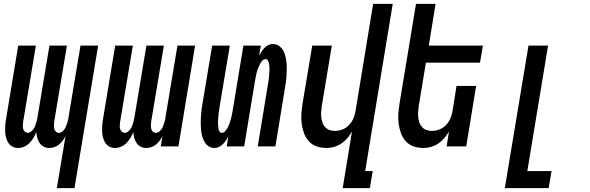

<svg xmlns="http://www.w3.org/2000/svg" viewBox="-20 -755 3040 990"><path d="M273 215 318 -54Q312 -41 303.5 -30Q295 -19 284.5 -10Q274 -1 260.5 3.5Q247 8 234 8Q218 8 205 1Q192 -6 184 -18Q176 -30 172 -45Q168 -60 167 -75Q162 -60 153.5 -45.5Q145 -31 133 -18.5Q121 -6 105 1Q89 8 74 8H73Q57 8 44 1Q31 -6 23 -18.5Q15 -31 11 -46Q7 -61 6.5 -76.5Q6 -92 7 -108Q8 -124 11 -140L74 -520H165L99 -125Q98 -116 97.5 -107Q97 -98 99.5 -90Q102 -82 108.5 -76Q115 -70 124 -70Q132 -70 139.5 -76Q147 -82 152.5 -89.5Q158 -97 161 -105Q164 -113 166.5 -121.5Q169 -130 171 -138.5Q173 -147 174 -155L235 -520H325L259 -125Q258 -116 258 -107Q258 -98 260 -90Q262 -82 268.5 -76Q275 -70 284 -70Q293 -70 300.5 -76Q308 -82 313 -89.5Q318 -97 321 -105Q324 -113 327 -121.5Q330 -130 331.5 -138.5Q333 -147 334 -155L395 -520H486L364 215Z M734 8Q718 8 705 1Q692 -6 684 -18Q676 -30 672 -45Q668 -60 667 -75Q662 -60 653.5 -45.5Q645 -31 633 -18.5Q621 -6 605 1Q589 8 574 8H573Q557 8 544 1Q531 -6 523 -18.5Q515 -31 511 -46Q507 -61 506.5 -76.5Q506 -92 507 -108Q508 -124 511 -140L574 -520H665L599 -125Q598 -116 597.5 -107Q597 -98 599.5 -90Q602 -82 608.5 -76Q615 -70 624 -70Q632 -70 639.5 -76Q647 -82 652.5 -89.5Q658 -97 661 -105Q664 -113 666.5 -121.5Q669 -130 671 -138.5Q673 -147 674 -155L735 -520H825L759 -125Q758 -116 758 -107Q758 -98 760 -90Q762 -82 768.5 -76Q775 -70 784 -70Q793 -70 800.5 -76Q808 -82 813 -89.5Q818 -97 821 -105Q824 -113 827 -121.5Q830 -130 831.5 -138.5Q833 -147 834 -155L895 -520H986L900 0H809L818 -54Q812 -41 803.5 -30Q795 -19 784.5 -10Q774 -1 760.5 3.5Q747 8 734 8Z M1087 8Q1069 8 1055.5 -1Q1042 -10 1034.5 -23.5Q1027 -37 1022.5 -53Q1018 -69 1016.5 -85.5Q1015 -102 1015 -119Q1015 -136 1016 -153Q1017 -170 1019 -187Q1021 -204 1024 -221L1074 -520H1165L1113 -209Q1112 -201 1111 -193.5Q1110 -186 1108.5 -178.5Q1107 -171 1106.5 -163.5Q1106 -156 1105.5 -148.5Q1105 -141 1104.5 -133.5Q1104 -126 1104 -119Q1104 -112 1105 -104.5Q1106 -97 1107 -90Q1108 -83 1112 -76.5Q1116 -70 1124 -70Q1134 -70 1142 -79.5Q1150 -89 1155 -99Q1160 -109 1163.5 -119Q1167 -129 1170 -139.5Q1173 -150 1175 -160Q1177 -170 1179 -181L1235 -520H1325L1316 -468Q1322 -479 1328.5 -489Q1335 -499 1343.5 -508Q1352 -517 1363.5 -522.5Q1375 -528 1386 -528Q1404 -528 1417.5 -519Q1431 -510 1439 -496.5Q1447 -483 1451 -467Q1455 -451 1457 -434.5Q1459 -418 1458.5 -401Q1458 -384 1457.5 -367Q1457 -350 1454.5 -333Q1452 -316 1449 -299L1400 0H1309L1360 -311Q1362 -319 1363 -326.5Q1364 -334 1365 -341.5Q1366 -349 1367 -356.5Q1368 -364 1368 -371.5Q1368 -379 1369 -386.5Q1370 -394 1369.5 -401Q1369 -408 1368.5 -415.5Q1368 -423 1366.5 -430Q1365 -437 1361 -443.5Q1357 -450 1349 -450Q1339 -450 1331 -440.5Q1323 -431 1318.5 -421Q1314 -411 1310 -401Q1306 -391 1303.5 -380.5Q1301 -370 1299 -360Q1297 -350 1295 -339L1239 0H1149L1157 -52Q1152 -41 1145 -31Q1138 -21 1129.5 -12Q1121 -3 1109.5 2.5Q1098 8 1087 8Z M1747 215 1795 -77Q1785 -59 1771 -42.5Q1757 -26 1739.5 -14.5Q1722 -3 1702 2.5Q1682 8 1663 8Q1636 8 1612 -0.5Q1588 -9 1572 -27Q1556 -45 1547.5 -68.5Q1539 -92 1535.5 -117.5Q1532 -143 1534 -169Q1536 -195 1540 -221L1590 -520H1691L1639 -207Q1637 -193 1636 -178.5Q1635 -164 1636.5 -150Q1638 -136 1642.5 -123Q1647 -110 1656 -100Q1665 -90 1678 -85Q1691 -80 1706 -80Q1725 -80 1744.5 -87Q1764 -94 1778.5 -109Q1793 -124 1801.5 -143Q1810 -162 1813 -181L1904 -735H2005L1863 127H1902L1887 215Z M2163 8Q2136 8 2112 -0.5Q2088 -9 2072 -27Q2056 -45 2047.5 -68.5Q2039 -92 2035.5 -117.5Q2032 -143 2034 -169Q2036 -195 2040 -221L2125 -735H2226L2191 -520H2470L2455 -432H2176L2139 -207Q2137 -193 2136 -178.5Q2135 -164 2136.5 -150Q2138 -136 2142.5 -123Q2147 -110 2156 -100Q2165 -90 2178 -85Q2191 -80 2206 -80Q2225 -80 2244.5 -87Q2264 -94 2278.5 -109Q2293 -124 2301.5 -143Q2310 -162 2313 -181L2334 -312H2435L2384 0H2283L2295 -77Q2285 -59 2271 -42.5Q2257 -26 2239.5 -14.5Q2222 -3 2202 2.5Q2182 8 2163 8Z M2583 215 2705 -520H2806L2699 127H2824L2809 215Z"/></svg>

Font: Iosevka Semibold
Style: Italic
Weight: 600
Italic angle: -9°
Monospace: yes
Designer: Belleve Invis
Foundry: Belleve Invis
Version: Version 32.5.0; ttfautohint (v1.8.4)